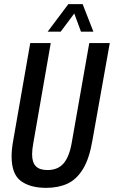

<svg xmlns="http://www.w3.org/2000/svg" viewBox="-20 -895 550 927"><path d="M203 12Q126 12 81 -21Q36 -54 36 -140Q36 -157 38 -176.5Q40 -196 44 -218L126 -687H225L141 -205Q138 -189 136.5 -175.5Q135 -162 135 -150Q135 -111 153 -92.5Q171 -74 209 -74Q259 -74 286.5 -105.5Q314 -137 326 -204L411 -687H510L426 -216Q411 -128 380 -78Q349 -28 305 -8Q261 12 203 12ZM210 -742 310 -875H379L431 -742H371L326 -864H364L273 -742Z"/></svg>

Font: Archivo ExtraCondensed Medium
Style: Italic
Weight: 500
Width: 2
Italic angle: -10°
Designer: Hector Gatti
Foundry: Omnibus-Type
Version: Version 2.001